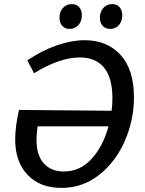

<svg xmlns="http://www.w3.org/2000/svg" viewBox="-20 -906 707 936"><path d="M633 -432Q633 -321 588.5 -219Q544 -117 463.5 -53.5Q383 10 279 10Q175 10 114.5 -53.5Q54 -117 54 -227Q54 -260 59.5 -299.5Q65 -339 73 -370L524 -366Q528 -394 528 -427Q528 -527 487 -576.5Q446 -626 369 -626Q271 -626 146 -549L113 -612Q187 -661 258.5 -685.5Q330 -710 393 -710Q502 -710 567.5 -638.5Q633 -567 633 -432ZM509 -290H163Q158 -248 158 -224Q158 -148 194 -109Q230 -70 291 -70Q371 -70 427 -132Q483 -194 509 -290ZM270 -820Q270 -849 287 -867.5Q304 -886 330 -886Q353 -886 366 -871Q379 -856 379 -831Q379 -802 362 -783.5Q345 -765 319 -765Q297 -765 283.5 -780Q270 -795 270 -820ZM467 -820Q467 -849 484 -867.5Q501 -886 527 -886Q550 -886 563 -871Q576 -856 576 -831Q576 -802 559.5 -783.5Q543 -765 517 -765Q494 -765 480.5 -780Q467 -795 467 -820Z"/></svg>

Font: Bitter Pro Medium
Style: Italic
Weight: 500
Italic angle: -9°
Designer: Sol Matas, and Bitter project Authors
Foundry: Sol Matas
Version: Version 1.010